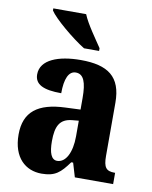

<svg xmlns="http://www.w3.org/2000/svg" viewBox="-86 -830 714 904"><g transform="rotate(10 270.5 -378.0)"><path d="M270 -606H342V-619C317 -657 270 -721 252 -766H95V-756C117 -721 211 -642 270 -606ZM175 10C240 10 265 -13 304 -67H313L333 0H516V-54H513C473 -54 460 -70 460 -125V-379C460 -504 395 -549 265 -549C160 -549 74 -518 74 -447C74 -399 115 -379 201 -379C201 -448 218 -487 252 -487C290 -487 304 -449 304 -374V-319L232 -316C102 -311 37 -262 37 -153C37 -42 99 10 175 10ZM237 -62C209 -62 197 -94 197 -149C197 -221 215 -257 273 -263L305 -266V-191C305 -114 278 -62 237 -62Z"/></g></svg>

Font: Noto Serif Myanmar Condensed ExtraBold
Style: Regular
Weight: 800
Width: 3
Designer: Ben Mitchell and the Monotype Design Team
Foundry: Monotype Imaging Inc.
Version: Version 2.106